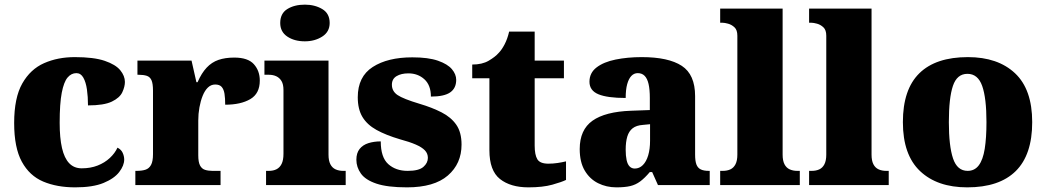

<svg xmlns="http://www.w3.org/2000/svg" viewBox="-20 -797 4508 827"><path d="M304 10Q225 10 166 -15Q107 -40 74 -100.5Q41 -161 41 -267Q41 -376 76 -437.5Q111 -499 170 -525Q229 -551 302 -551Q384 -551 431 -535Q478 -519 498 -494.5Q518 -470 518 -444Q518 -424 507 -400Q496 -376 462 -359.5Q428 -343 359 -343Q359 -380 354.5 -411.5Q350 -443 339 -462.5Q328 -482 309 -482Q287 -482 271 -463Q255 -444 246 -397.5Q237 -351 237 -268Q237 -203 247 -159.5Q257 -116 278 -94Q299 -72 332 -72Q370 -72 400.5 -84Q431 -96 453 -116.5Q475 -137 486 -161Q502 -153 508.5 -138.5Q515 -124 515 -110Q515 -84 493.5 -56Q472 -28 426 -9Q380 10 304 10Z M563 0V-61H568Q591 -61 606.5 -66Q622 -71 630.5 -86.5Q639 -102 639 -133V-407Q639 -437 632.5 -451.5Q626 -466 612 -470.5Q598 -475 576 -475H572V-536H805L826 -443H831Q848 -482 870 -505.5Q892 -529 921 -539Q950 -549 989 -549Q1048 -549 1073.5 -520.5Q1099 -492 1099 -450Q1099 -394 1058 -370Q1017 -346 950 -346Q950 -374 947 -393Q944 -412 935 -422.5Q926 -433 907 -433Q889 -433 875.5 -420Q862 -407 853 -384.5Q844 -362 839 -334.5Q834 -307 834 -278V-128Q834 -99 841.5 -84.5Q849 -70 863 -65.5Q877 -61 895 -61H930V0Z M1126 0V-61H1138Q1157 -61 1171 -68Q1185 -75 1193 -91Q1201 -107 1201 -135V-409Q1201 -434 1192.5 -448Q1184 -462 1170 -468.5Q1156 -475 1138 -475H1119V-536H1395V-131Q1395 -105 1403 -89.5Q1411 -74 1425.5 -67.5Q1440 -61 1458 -61H1469V0ZM1293 -619Q1248 -619 1217.5 -639.5Q1187 -660 1187 -698Q1187 -739 1217.5 -758Q1248 -777 1293 -777Q1336 -777 1368 -758Q1400 -739 1400 -698Q1400 -660 1368 -639.5Q1336 -619 1293 -619Z M1733 10Q1649 10 1601.5 -6Q1554 -22 1534.5 -49.5Q1515 -77 1515 -109Q1515 -138 1529 -155.5Q1543 -173 1567 -180.5Q1591 -188 1620 -188Q1620 -119 1652.5 -90Q1685 -61 1736 -61Q1784 -61 1803.5 -78Q1823 -95 1823 -117Q1823 -136 1810 -149.5Q1797 -163 1770.5 -174.5Q1744 -186 1703 -197Q1642 -215 1601.5 -237.5Q1561 -260 1541 -293.5Q1521 -327 1521 -378Q1521 -467 1585.5 -508.5Q1650 -550 1756 -550Q1825 -550 1866.5 -535.5Q1908 -521 1926.5 -499Q1945 -477 1945 -453Q1945 -417 1919 -399Q1893 -381 1836 -381Q1836 -430 1808 -455.5Q1780 -481 1739 -481Q1708 -481 1688 -469Q1668 -457 1668 -432Q1668 -404 1692.5 -387.5Q1717 -371 1787 -350Q1841 -334 1882 -313Q1923 -292 1945.5 -259.5Q1968 -227 1968 -174Q1968 -92 1909 -41Q1850 10 1733 10Z M2256 10Q2179 10 2133.5 -26Q2088 -62 2088 -150V-460H2014V-519Q2057 -519 2085 -535.5Q2113 -552 2127 -568Q2141 -582 2153.5 -606Q2166 -630 2173 -661H2283V-536H2409V-460H2283V-170Q2283 -130 2294.5 -111Q2306 -92 2342 -92Q2362 -92 2382 -95Q2402 -98 2418 -102V-22Q2400 -13 2359 -1.5Q2318 10 2256 10Z M2635 10Q2592 10 2556 -8Q2520 -26 2498.5 -62.5Q2477 -99 2477 -155Q2477 -238 2532 -277Q2587 -316 2698 -320L2779 -323V-375Q2779 -412 2773.5 -435.5Q2768 -459 2756.5 -470.5Q2745 -482 2727 -482Q2711 -482 2699.5 -470Q2688 -458 2681.5 -434.5Q2675 -411 2675 -375Q2596 -375 2557.5 -391Q2519 -407 2519 -445Q2519 -483 2549.5 -506.5Q2580 -530 2631.5 -540.5Q2683 -551 2744 -551Q2859 -551 2916.5 -513.5Q2974 -476 2974 -383V-131Q2974 -104 2979.5 -89Q2985 -74 2998 -67.5Q3011 -61 3033 -61H3037V0H2814L2789 -56H2779Q2757 -30 2737.5 -15.5Q2718 -1 2694.5 4.5Q2671 10 2635 10ZM2714 -71Q2734 -71 2749 -86Q2764 -101 2772 -128Q2780 -155 2780 -191V-262L2749 -259Q2721 -257 2705 -244.5Q2689 -232 2682 -209Q2675 -186 2675 -152Q2675 -126 2679 -107.5Q2683 -89 2692 -80Q2701 -71 2714 -71Z M3082 0V-61H3093Q3112 -61 3126 -67.5Q3140 -74 3148 -89.5Q3156 -105 3156 -131V-643Q3156 -668 3143.5 -679.5Q3131 -691 3116 -695Q3101 -699 3093 -699H3082V-760H3351V-131Q3351 -105 3359 -89.5Q3367 -74 3381.5 -67.5Q3396 -61 3414 -61H3425V0Z M3465 0V-61H3476Q3495 -61 3509 -67.5Q3523 -74 3531 -89.5Q3539 -105 3539 -131V-643Q3539 -668 3526.5 -679.5Q3514 -691 3499 -695Q3484 -699 3476 -699H3465V-760H3734V-131Q3734 -105 3742 -89.5Q3750 -74 3764.5 -67.5Q3779 -61 3797 -61H3808V0Z M4146 10Q4017 10 3943 -60Q3869 -130 3869 -271Q3869 -412 3940 -481.5Q4011 -551 4149 -551Q4278 -551 4352 -481.5Q4426 -412 4426 -271Q4426 -130 4355 -60Q4284 10 4146 10ZM4148 -61Q4178 -61 4196 -85Q4214 -109 4221.5 -156Q4229 -203 4229 -271Q4229 -375 4210.5 -427Q4192 -479 4147 -479Q4102 -479 4084.5 -427Q4067 -375 4067 -271Q4067 -168 4085 -114.5Q4103 -61 4148 -61Z"/></svg>

Font: Noto Serif Hebrew Black
Style: Regular
Weight: 900
Version: Version 2.003